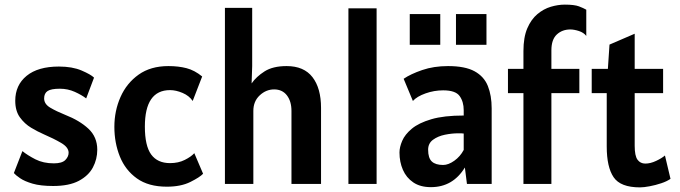

<svg xmlns="http://www.w3.org/2000/svg" viewBox="-20 -796 2941 831"><path d="M210 9Q155.5 9 120.8 -1.2Q86 -11.5 66.8 -24.8Q47.5 -38 40 -47L77 -142Q99 -124 133.2 -106.5Q167.5 -89 213 -89Q248.5 -89 262.8 -103.5Q277 -118 277 -135Q277 -158.5 244.5 -177.5Q212 -196.5 169 -215Q143.5 -226 115 -243Q86.5 -260 66.2 -288Q46 -316 46 -360Q46 -427.5 95.2 -467.8Q144.5 -508 235 -508Q293 -508 333.2 -490.8Q373.5 -473.5 387 -460L353 -370Q333.5 -385 303.5 -398.5Q273.5 -412 239 -412Q201 -412 186 -402Q171 -392 171 -370Q171 -345.5 197.8 -329.8Q224.5 -314 262 -299Q324.5 -274.5 362.8 -238.8Q401 -203 401 -148Q401 -107 382 -71.2Q363 -35.5 321 -13.2Q279 9 210 9Z M702 12Q622.5 12 572.5 -23.8Q522.5 -59.5 498.8 -118.5Q475 -177.5 475 -247Q475 -316 501.5 -376Q528 -436 580 -473Q632 -510 709 -510Q752 -510 787 -501Q822 -492 855 -465L814 -359Q799 -381.5 770.2 -393.8Q741.5 -406 716 -406Q607 -406 607 -248Q607 -165 634.2 -127.5Q661.5 -90 716 -90Q752 -90 779.5 -103.8Q807 -117.5 821 -133L859 -44Q845 -29 804 -8.5Q763 12 702 12Z M953.5 0V-762H1071.5V-510L1069 -435Q1089 -464 1125 -487Q1161 -510 1220.5 -510Q1295.5 -510 1332.5 -462Q1369.5 -414 1369.5 -329V0H1241.5V-316Q1241.5 -357.5 1221.8 -383.2Q1202 -409 1166.5 -409Q1131.5 -409 1104 -383.2Q1076.5 -357.5 1076.5 -316V0Z M1488 0V-760H1610V0Z M1845 14Q1799 14 1768.8 -6.5Q1738.5 -27 1723.8 -61Q1709 -95 1709 -136Q1709 -159 1720.8 -186.5Q1732.5 -214 1762.5 -239Q1792.5 -264 1847 -280Q1901.5 -296 1987 -296V-319Q1987 -356 1969.2 -380.5Q1951.5 -405 1898 -405Q1859 -405 1821.8 -391.8Q1784.5 -378.5 1767 -359L1727 -455Q1757 -475.5 1807.2 -492.8Q1857.5 -510 1919 -510Q1993 -510 2034 -487.5Q2075 -465 2091.5 -423.8Q2108 -382.5 2108 -327V0H2001L1992 -71Q1940 14 1845 14ZM1898 -82Q1920.5 -82 1946.2 -100.2Q1972 -118.5 1987 -147V-218Q1982 -219 1976.2 -219Q1970.5 -219 1963 -219Q1935.5 -219 1905.2 -212.8Q1875 -206.5 1854 -191Q1833 -175.5 1833 -148Q1833 -112 1849 -97Q1865 -82 1898 -82ZM1953.5 -602V-735H2085.5V-602ZM1753.5 -602V-735H1885.5V-602Z M2245.5 0V-393H2178.5V-498H2245.5V-575Q2245.5 -634.5 2262.2 -673.5Q2279 -712.5 2306 -735Q2333 -757.5 2364.2 -766.8Q2395.5 -776 2424.5 -776Q2466 -776 2485.8 -768.5Q2505.5 -761 2517.5 -754V-640.5Q2506.5 -655 2485.5 -661.8Q2464.5 -668.5 2448.5 -668.5Q2413.5 -668.5 2390 -646.8Q2366.5 -625 2366.5 -578V-498H2487.5V-393H2366.5V0Z M2750 15Q2665.5 15 2635.8 -29Q2606 -73 2606 -162V-393H2541V-498H2611L2618 -603L2727 -650V-498H2850V-393H2727V-165Q2727 -121.5 2739.2 -104.8Q2751.5 -88 2773 -88Q2795 -88 2819.5 -99.5Q2844 -111 2858 -123L2882 -22Q2866.5 -11 2841.8 -2.8Q2817 5.5 2791.8 10.2Q2766.5 15 2750 15Z"/></svg>

Font: Alatsi
Style: Regular
Weight: 400
Designer: Spyros Zevelakis, Eben Sorkin
Foundry: www.sorkintype.com
Version: Version 1.008; ttfautohint (v1.8.4.7-5d5b)